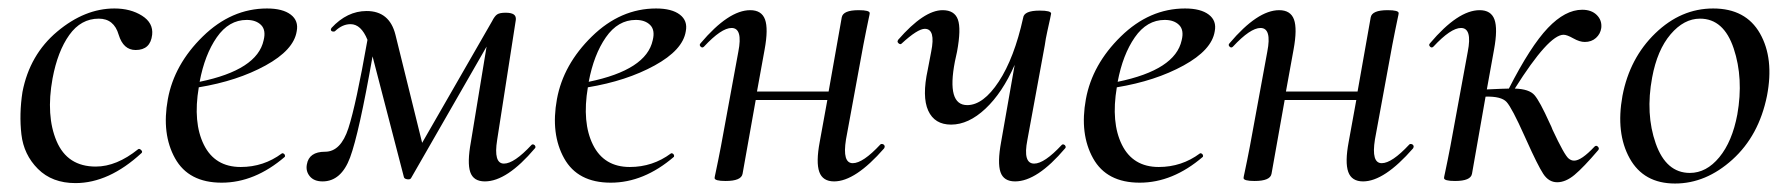

<svg xmlns="http://www.w3.org/2000/svg" viewBox="-20 -419 4219 453"><path d="M158 13Q103 13 69.5 -20.5Q36 -54 30.5 -102Q25 -150 33 -202Q50 -290 115 -344.5Q180 -399 250 -399Q288 -399 315 -382Q342 -365 339 -337Q335 -301 300 -301Q271 -301 260 -337Q249 -375 213 -375Q171 -375 143.5 -336.5Q116 -298 104 -234Q88 -146 113.5 -86Q139 -26 206 -26Q255 -26 306 -67Q309 -69 313 -65Q317 -61 314 -58Q237 13 158 13Z M610 -399Q647 -399 666 -384.5Q685 -370 680 -345Q673 -301 606.5 -264.5Q540 -228 449 -213Q435 -130 461 -77.5Q487 -25 548 -25Q602 -25 645 -57Q646 -58 648.5 -57Q651 -56 652 -53.5Q653 -51 652 -49Q581 12 503 12Q425 12 393 -45.5Q361 -103 376 -185Q391 -267 458.5 -333Q526 -399 610 -399ZM602 -324Q608 -348 596 -360Q584 -372 562 -372Q520 -372 491.5 -331Q463 -290 451 -226Q587 -254 602 -324Z M1234 -77Q1236 -79 1239 -78Q1242 -77 1243 -74Q1244 -71 1242 -69Q1176 9 1124 9Q1097 9 1089.5 -13Q1082 -35 1091 -84L1128 -309L950 1Q948 5 941 4Q934 3 933 -1L859 -286Q827 -104 806 -47.5Q785 9 741 9Q721 9 711 -3Q701 -15 704 -31Q709 -61 747 -61Q784 -61 802 -116.5Q820 -172 847 -325Q832 -362 807 -362Q788 -362 771 -346Q769 -344 765.5 -344.5Q762 -345 761 -347.5Q760 -350 762 -353Q799 -393 845 -393Q899 -393 913 -337L976 -82L1141 -369Q1147 -381 1153 -385Q1159 -389 1173 -389Q1186 -389 1192 -385Q1198 -381 1197 -372L1153 -89Q1144 -33 1169 -33Q1193 -33 1234 -77Z M1528 -399Q1565 -399 1584 -384.5Q1603 -370 1598 -345Q1591 -301 1524.5 -264.5Q1458 -228 1367 -213Q1353 -130 1379 -77.5Q1405 -25 1466 -25Q1520 -25 1563 -57Q1564 -58 1566.5 -57Q1569 -56 1570 -53.5Q1571 -51 1570 -49Q1499 12 1421 12Q1343 12 1311 -45.5Q1279 -103 1294 -185Q1309 -267 1376.5 -333Q1444 -399 1528 -399ZM1520 -324Q1526 -348 1514 -360Q1502 -372 1480 -372Q1438 -372 1409.5 -331Q1381 -290 1369 -226Q1505 -254 1520 -324Z M2057 -78Q2059 -80 2062.5 -79Q2066 -78 2067 -75Q2068 -72 2066 -69Q1998 9 1948 9Q1921 9 1913 -13.5Q1905 -36 1914 -84L1932 -183H1763L1732 -9Q1729 8 1692 8Q1666 8 1666 1Q1666 -1 1668.5 -12Q1671 -23 1674.5 -41Q1678 -59 1681 -74L1722 -297Q1733 -353 1706 -353Q1682 -353 1641 -309Q1637 -305 1633 -309Q1629 -313 1633 -317Q1699 -395 1750 -395Q1777 -395 1785 -373Q1793 -351 1784 -302L1766 -203H1935L1966 -378Q1969 -395 2006 -395Q2032 -395 2032 -388Q2032 -386 2029.5 -375Q2027 -364 2023.5 -346Q2020 -328 2017 -313L1976 -90Q1967 -34 1992 -34Q2016 -34 2057 -78Z M2485 -77Q2487 -79 2490 -78Q2493 -77 2494 -74Q2495 -71 2493 -69Q2427 9 2375 9Q2348 9 2340.5 -13Q2333 -35 2342 -84L2374 -266Q2345 -200 2305 -162.5Q2265 -125 2224 -125Q2185 -125 2170 -158Q2155 -191 2169 -255L2177 -297Q2188 -351 2162 -351Q2145 -351 2107 -316Q2105 -314 2102 -315.5Q2099 -317 2098 -319.5Q2097 -322 2099 -325Q2160 -395 2204 -395Q2232 -395 2240 -373Q2248 -351 2238 -297L2233 -274Q2213 -171 2262 -171Q2300 -171 2336.5 -226.5Q2373 -282 2394 -377Q2396 -394 2433 -394Q2460 -394 2460 -387Q2460 -386 2457.5 -374.5Q2455 -363 2451 -345Q2447 -327 2445 -312L2404 -89Q2393 -33 2420 -33Q2444 -33 2485 -77Z M2776 -399Q2813 -399 2832 -384.5Q2851 -370 2846 -345Q2839 -301 2772.5 -264.5Q2706 -228 2615 -213Q2601 -130 2627 -77.5Q2653 -25 2714 -25Q2768 -25 2811 -57Q2812 -58 2814.5 -57Q2817 -56 2818 -53.5Q2819 -51 2818 -49Q2747 12 2669 12Q2591 12 2559 -45.5Q2527 -103 2542 -185Q2557 -267 2624.5 -333Q2692 -399 2776 -399ZM2768 -324Q2774 -348 2762 -360Q2750 -372 2728 -372Q2686 -372 2657.5 -331Q2629 -290 2617 -226Q2753 -254 2768 -324Z M3305 -78Q3307 -80 3310.5 -79Q3314 -78 3315 -75Q3316 -72 3314 -69Q3246 9 3196 9Q3169 9 3161 -13.5Q3153 -36 3162 -84L3180 -183H3011L2980 -9Q2977 8 2940 8Q2914 8 2914 1Q2914 -1 2916.5 -12Q2919 -23 2922.5 -41Q2926 -59 2929 -74L2970 -297Q2981 -353 2954 -353Q2930 -353 2889 -309Q2885 -305 2881 -309Q2877 -313 2881 -317Q2947 -395 2998 -395Q3025 -395 3033 -373Q3041 -351 3032 -302L3014 -203H3183L3214 -378Q3217 -395 3254 -395Q3280 -395 3280 -388Q3280 -386 3277.5 -375Q3275 -364 3271.5 -346Q3268 -328 3265 -313L3224 -90Q3215 -34 3240 -34Q3264 -34 3305 -78Z M3669 -337Q3634 -337 3554 -210Q3588 -209 3600.5 -194.5Q3613 -180 3636 -129Q3641 -119 3643 -113Q3671 -53 3681 -45Q3687 -40 3694 -40Q3711 -40 3742 -73Q3746 -77 3750 -73Q3754 -69 3751 -65Q3716 -24 3695 -6.5Q3674 11 3654 11Q3634 11 3621 -9Q3608 -29 3582 -87Q3579 -94 3577 -98Q3547 -165 3534.5 -178.5Q3522 -192 3485 -191L3453 -9Q3450 8 3413 8Q3387 8 3387 1Q3387 -1 3389.5 -12Q3392 -23 3395.5 -41Q3399 -59 3402 -74L3443 -297Q3454 -353 3427 -353Q3403 -353 3362 -309Q3358 -305 3354 -309Q3350 -313 3354 -317Q3420 -395 3471 -395Q3498 -395 3506 -373Q3514 -351 3505 -302L3488 -208Q3530 -210 3540 -210Q3591 -310 3632 -353Q3673 -396 3713 -396Q3735 -396 3747.5 -383.5Q3760 -371 3758 -353Q3756 -339 3745.5 -329.5Q3735 -320 3719 -320Q3707 -320 3692 -328.5Q3677 -337 3669 -337Z M3932 14Q3858 14 3825 -45.5Q3792 -105 3808 -193Q3825 -282 3885.5 -340.5Q3946 -399 4022 -399Q4099 -399 4132.5 -340Q4166 -281 4149 -193Q4130 -99 4067.5 -42.5Q4005 14 3932 14ZM3967 -11Q4006 -11 4036.5 -48Q4067 -85 4079 -149Q4094 -234 4070.5 -304.5Q4047 -375 3991 -375Q3953 -375 3921.5 -338Q3890 -301 3878 -236Q3862 -150 3886.5 -80.5Q3911 -11 3967 -11Z"/></svg>

Font: Cormorant Infant Book
Style: Italic
Weight: 500
Italic angle: -10°
Designer: Christian Thalmann (Catharsis Fonts)
Version: Version 1.000;PS 002.000;hotconv 1.0.88;makeotf.lib2.5.64775